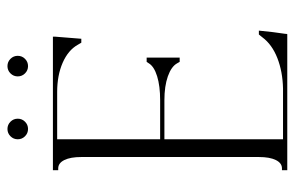

<svg xmlns="http://www.w3.org/2000/svg" viewBox="-161 -649 810 528"><g transform="rotate(-90 244.0 -385.0)"><path d="M346.2 -721.2Q337.9 -712.9 326.2 -712.9Q314.5 -712.9 306.2 -721.2Q297.9 -729.5 297.9 -741.2Q297.9 -752.9 306.2 -761.2Q314.5 -769.5 326.2 -769.5Q337.9 -769.5 346.2 -761.2Q354.5 -752.9 354.5 -741.2Q354.5 -729.5 346.2 -721.2ZM173.3 -721.2Q165 -712.9 153.3 -712.9Q141.6 -712.9 133.3 -721.2Q125 -729.5 125 -741.2Q125 -752.9 133.3 -761.2Q141.6 -769.5 153.3 -769.5Q165 -769.5 173.3 -761.2Q181.6 -752.9 181.6 -741.2Q181.6 -729.5 173.3 -721.2ZM413.1 -78.1H423.8Q419.9 -37.1 415 -5.9Q415 -2 414.1 0H413.1H335.9H125H100.6H76.2H40V-14.6H44.9Q59.6 -14.6 67.9 -31.5Q76.2 -48.3 76.2 -78.1V-566.4Q76.2 -596.2 67.9 -613Q59.6 -629.9 44.9 -629.9H40V-644.5H76.2H100.6H125H329.1H403.3H407.2V-638.7Q406.2 -628.9 404.3 -602.5Q402.3 -576.2 401.4 -566.4H390.6L384.8 -576.2Q370.1 -602.5 335.4 -617.7Q300.8 -632.8 254.9 -632.8H125V-349.6H232.4Q271.5 -349.6 298.3 -357.9Q325.2 -366.2 334 -380.9L337.9 -386.7H349.6V-349.6V-343.8V-337.9V-295.9H337.9L334 -302.7Q325.2 -318.8 298.1 -328.4Q271 -337.9 232.4 -337.9H125V-11.7H264.6Q311 -12.7 348.4 -27.3Q385.7 -42 405.3 -68.4Z"/></g></svg>

Font: Elaris
Style: Regular
Weight: 500
Version: Version 1.0